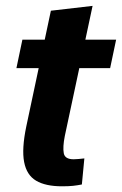

<svg xmlns="http://www.w3.org/2000/svg" viewBox="-20 -637 421 663"><path d="M36.7 -401.7 57.3 -500H381L360.3 -401.7ZM271.3 -90 262.7 0Q247.7 3 232.3 4.7Q217 6.3 194 6.3Q137.3 6.3 104.7 -13Q72 -32.3 63.3 -77.7Q54.7 -123 70.7 -200L155.7 -600L299.7 -616.7L203.7 -167Q196.3 -129 200.2 -108Q204 -87 234.3 -87Q243.3 -87 251.8 -88Q260.3 -89 271.3 -90Z"/></svg>

Font: Epunda Slab Light
Style: Italic
Weight: 300
Italic angle: -12°
Designer: Simon Atzbach
Foundry: typofactur
Version: Version 1.102